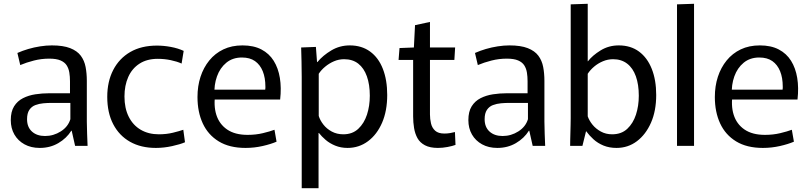

<svg xmlns="http://www.w3.org/2000/svg" viewBox="-20 -771 4280 1015"><path d="M190 11Q144 11 109.5 -8Q75 -27 56 -60Q37 -93 37 -136Q37 -181 54.5 -209Q72 -237 101.5 -252Q131 -267 167 -272.5Q203 -278 240 -278H350V-341Q350 -366 346.5 -387.5Q343 -409 332.5 -425.5Q322 -442 300 -451.5Q278 -461 240 -461Q199 -461 159.5 -451Q120 -441 87 -427L72 -491Q99 -503 129.5 -512Q160 -521 192.5 -526Q225 -531 254 -531Q314 -531 351 -516.5Q388 -502 407 -476.5Q426 -451 432.5 -417Q439 -383 439 -344V-128Q439 -99 440.5 -63.5Q442 -28 443 0H377L359 -80H357Q332 -40 288.5 -14.5Q245 11 190 11ZM218 -52Q263 -52 301.5 -76.5Q340 -101 352 -141V-227H252Q232 -227 209.5 -225Q187 -223 167 -215.5Q147 -208 135 -190Q123 -172 123 -141Q123 -99 149 -75.5Q175 -52 218 -52Z M804 11Q725 11 667.5 -21.5Q610 -54 578.5 -114.5Q547 -175 547 -259Q547 -340 578.5 -401Q610 -462 668.5 -496Q727 -530 810 -530Q845 -530 883 -523Q921 -516 951 -502L940 -435Q916 -446 882.5 -453Q849 -460 814 -460Q757 -460 717.5 -434.5Q678 -409 658 -364Q638 -319 638 -261Q638 -199 660.5 -154Q683 -109 724 -85Q765 -61 820 -61Q860 -61 894.5 -69.5Q929 -78 949 -85L958 -19Q933 -8 889.5 1.5Q846 11 804 11Z M1278 11Q1193 11 1136.5 -23.5Q1080 -58 1052 -118.5Q1024 -179 1024 -258Q1024 -316 1040 -365Q1056 -414 1086.5 -451.5Q1117 -489 1161 -510Q1205 -531 1262 -531Q1321 -531 1362 -509.5Q1403 -488 1427 -449.5Q1451 -411 1459.5 -359Q1468 -307 1461 -245H1074L1119 -279Q1108 -214 1123.5 -164.5Q1139 -115 1180.5 -86.5Q1222 -58 1289 -58Q1332 -58 1369.5 -67Q1407 -76 1431 -85L1442 -22Q1412 -9 1368 1Q1324 11 1278 11ZM1075 -297H1382Q1383 -302 1383 -306Q1383 -310 1383 -313Q1383 -360 1369 -394.5Q1355 -429 1328 -448Q1301 -467 1259 -467Q1210 -467 1176.5 -439.5Q1143 -412 1127 -367Q1111 -322 1114 -272Z M1575 -365Q1575 -407 1574 -446Q1573 -485 1572 -520L1650 -523L1656 -443H1658Q1687 -478 1731.5 -504.5Q1776 -531 1829 -531Q1892 -531 1936.5 -498.5Q1981 -466 2004 -407Q2027 -348 2027 -269Q2027 -185 2000 -122.5Q1973 -60 1925.5 -24.5Q1878 11 1817 11Q1782 11 1752.5 -1Q1723 -13 1701.5 -31.5Q1680 -50 1666 -68H1664V224H1575ZM1795 -61Q1843 -61 1874 -90Q1905 -119 1920 -165Q1935 -211 1935 -265Q1935 -324 1919.5 -367.5Q1904 -411 1874 -434.5Q1844 -458 1799 -458Q1771 -458 1745.5 -447Q1720 -436 1699 -418.5Q1678 -401 1665 -381V-158Q1672 -135 1689.5 -112.5Q1707 -90 1734 -75.5Q1761 -61 1795 -61Z M2295 11Q2253 11 2226.5 -3Q2200 -17 2187 -40.5Q2174 -64 2169 -94Q2164 -124 2164 -156V-454H2087L2092 -517L2168 -520L2174 -638L2253 -655V-520H2386L2382 -454H2253V-166Q2253 -142 2258.5 -118.5Q2264 -95 2280.5 -80Q2297 -65 2329 -65Q2345 -65 2359.5 -67.5Q2374 -70 2385 -73L2388 -5Q2372 1 2346 6Q2320 11 2295 11Z M2609 11Q2563 11 2528.5 -8Q2494 -27 2475 -60Q2456 -93 2456 -136Q2456 -181 2473.5 -209Q2491 -237 2520.5 -252Q2550 -267 2586 -272.5Q2622 -278 2659 -278H2769V-341Q2769 -366 2765.5 -387.5Q2762 -409 2751.5 -425.5Q2741 -442 2719 -451.5Q2697 -461 2659 -461Q2618 -461 2578.5 -451Q2539 -441 2506 -427L2491 -491Q2518 -503 2548.5 -512Q2579 -521 2611.5 -526Q2644 -531 2673 -531Q2733 -531 2770 -516.5Q2807 -502 2826 -476.5Q2845 -451 2851.5 -417Q2858 -383 2858 -344V-128Q2858 -99 2859.5 -63.5Q2861 -28 2862 0H2796L2778 -80H2776Q2751 -40 2707.5 -14.5Q2664 11 2609 11ZM2637 -52Q2682 -52 2720.5 -76.5Q2759 -101 2771 -141V-227H2671Q2651 -227 2628.5 -225Q2606 -223 2586 -215.5Q2566 -208 2554 -190Q2542 -172 2542 -141Q2542 -99 2568 -75.5Q2594 -52 2637 -52Z M3239 11Q3201 11 3170.5 -1.5Q3140 -14 3117.5 -34.5Q3095 -55 3079 -77H3078L3059 0H2994Q2994 -15 2994.5 -33.5Q2995 -52 2995.5 -72Q2996 -92 2996.5 -111.5Q2997 -131 2997 -147V-748L3087 -751V-447H3088Q3112 -478 3155 -504.5Q3198 -531 3251 -531Q3314 -531 3358 -498.5Q3402 -466 3425.5 -407Q3449 -348 3449 -269Q3449 -185 3421.5 -122.5Q3394 -60 3347 -24.5Q3300 11 3239 11ZM3216 -61Q3265 -61 3296 -90Q3327 -119 3342 -165Q3357 -211 3357 -265Q3357 -324 3341.5 -367.5Q3326 -411 3295.5 -434.5Q3265 -458 3221 -458Q3193 -458 3167 -447Q3141 -436 3120.5 -418.5Q3100 -401 3087 -381V-156Q3095 -133 3112.5 -111.5Q3130 -90 3156.5 -75.5Q3183 -61 3216 -61Z M3559 -748 3649 -751V0H3559Z M4013 11Q3928 11 3871.5 -23.5Q3815 -58 3787 -118.5Q3759 -179 3759 -258Q3759 -316 3775 -365Q3791 -414 3821.5 -451.5Q3852 -489 3896 -510Q3940 -531 3997 -531Q4056 -531 4097 -509.5Q4138 -488 4162 -449.5Q4186 -411 4194.5 -359Q4203 -307 4196 -245H3809L3854 -279Q3843 -214 3858.5 -164.5Q3874 -115 3915.5 -86.5Q3957 -58 4024 -58Q4067 -58 4104.5 -67Q4142 -76 4166 -85L4177 -22Q4147 -9 4103 1Q4059 11 4013 11ZM3810 -297H4117Q4118 -302 4118 -306Q4118 -310 4118 -313Q4118 -360 4104 -394.5Q4090 -429 4063 -448Q4036 -467 3994 -467Q3945 -467 3911.5 -439.5Q3878 -412 3862 -367Q3846 -322 3849 -272Z"/></svg>

Font: Murecho Thin
Style: Regular
Weight: 400
Version: Version 1.010